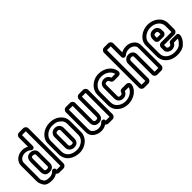

<svg xmlns="http://www.w3.org/2000/svg" viewBox="99 -1540 2419 2419"><g transform="rotate(-45 1309.0 -330.5)"><path d="M169 -457C200 -457 230 -443 248 -426C268 -406 301 -422 301 -449V-642H369V-25H301V-33C301 -60 268 -72 250 -55C231 -34 207 -19 169 -19C119 -19 97 -32 91 -42C63 -89 70 -81 70 -122V-379C70 -414 102 -457 169 -457ZM298 25H372C398 25 419 4 419 -22V-645C419 -671 398 -692 372 -692H298C272 -692 251 -671 251 -645V-485C229 -498 199 -507 169 -507C80 -507 20 -446 20 -379V-122C20 -87 19 -67 47 -18C67 20 115 31 169 31C206 31 235 20 259 4C267 16 281 25 298 25ZM301 -344C299 -391 254 -414 218 -414C148 -414 137 -357 137 -324V-153C137 -139 137 -117 153 -93C167 -70 194 -66 219 -66C274 -66 301 -102 301 -139ZM251 -343V-139C251 -126 250 -116 219 -116C198 -116 195 -121 195 -121C185 -137 187 -137 187 -153V-324C187 -353 188 -364 218 -364C238 -364 251 -351 251 -343Z M661 -19C573 -19 506 -65 506 -146V-336C506 -398 570 -457 655 -457C716 -457 749 -440 782 -405C797 -388 805 -366 805 -336V-146C805 -92 775 -55 725 -33C704 -23 683 -19 661 -19ZM661 31C689 31 718 25 745 13C807 -15 855 -70 855 -146V-336C855 -376 843 -412 818 -439C777 -484 728 -507 655 -507C550 -507 456 -434 456 -336V-146C456 -29 557 31 661 31ZM657 -414C604 -414 573 -376 573 -336V-146C573 -101 607 -65 657 -65C724 -65 738 -114 738 -148V-336C738 -380 703 -414 657 -414ZM657 -364C677 -364 688 -352 688 -336V-148C688 -122 690 -115 657 -115C633 -115 623 -127 623 -146V-336C623 -350 630 -364 657 -364Z M1177 -30C1177 -64 1138 -68 1122 -52C1104 -34 1087 -19 1046 -19C996 -19 951 -50 947 -83C946 -90 945 -99 945 -118V-451H1012V-154C1012 -141 1010 -115 1032 -89C1049 -70 1072 -65 1096 -65C1163 -65 1177 -121 1177 -154V-451H1244V-25H1177ZM1174 25H1247C1273 25 1294 4 1294 -22V-454C1294 -480 1273 -501 1247 -501H1174C1148 -501 1127 -480 1127 -454V-154C1127 -127 1125 -115 1096 -115C1078 -115 1071 -121 1071 -121C1060 -134 1062 -133 1062 -154V-454C1062 -480 1041 -501 1015 -501H942C916 -501 895 -480 895 -454V-118C895 -101 894 -89 897 -76C907 -9 981 31 1046 31C1084 31 1112 21 1135 4C1143 15 1157 25 1174 25Z M1449 -332V-146C1449 -100 1478 -65 1533 -65C1573 -65 1600 -90 1610 -118H1678C1665 -64 1600 -19 1528 -19C1461 -19 1405 -57 1388 -105C1384 -119 1382 -131 1382 -146V-332C1382 -386 1436 -457 1529 -457C1605 -457 1663 -413 1677 -357H1610C1598 -390 1569 -413 1531 -413C1483 -413 1449 -381 1449 -332ZM1528 31C1621 31 1716 -28 1729 -117C1733 -145 1710 -168 1684 -168H1602C1583 -168 1568 -155 1564 -137C1561 -126 1552 -115 1533 -115C1502 -115 1499 -122 1499 -146V-332C1499 -342 1501 -347 1501 -348C1508 -356 1506 -363 1531 -363C1548 -363 1559 -353 1563 -339C1568 -325 1580 -307 1604 -307H1683C1694 -307 1711 -309 1722 -324C1729 -334 1730 -345 1729 -355C1716 -446 1627 -507 1529 -507C1410 -507 1332 -416 1332 -332V-146C1332 -33 1427 31 1528 31Z M2021 -457C2066 -457 2105 -429 2113 -398C2114 -392 2114 -384 2114 -370V-25H2047V-334C2047 -378 2018 -413 1966 -413C1913 -413 1882 -371 1882 -334V-25H1815V-642H1882V-452C1882 -415 1923 -415 1937 -427C1961 -448 1986 -457 2021 -457ZM1885 -692H1812C1786 -692 1765 -671 1765 -645V-22C1765 4 1786 25 1812 25H1885C1911 25 1932 4 1932 -22V-334C1932 -345 1943 -363 1966 -363C1992 -363 1997 -356 1997 -334V-22C1997 4 2018 25 2044 25H2117C2143 25 2164 4 2164 -22V-370C2164 -384 2164 -396 2161 -410C2146 -471 2082 -507 2021 -507C1988 -507 1958 -500 1932 -485V-645C1932 -671 1911 -692 1885 -692Z M2319 -182V-133C2319 -90 2366 -66 2399 -66C2439 -66 2466 -87 2479 -113H2549C2547 -107 2545 -102 2541 -95C2535 -84 2523 -68 2499 -46C2481 -30 2451 -19 2401 -19C2326 -19 2268 -60 2255 -116C2253 -129 2252 -142 2252 -155V-336C2252 -401 2324 -457 2402 -457C2489 -457 2551 -403 2551 -336V-229H2366C2340 -229 2319 -208 2319 -182ZM2601 -226V-336C2601 -439 2507 -507 2402 -507C2306 -507 2202 -439 2202 -336V-155C2202 -140 2203 -122 2206 -107C2224 -20 2310 31 2401 31C2457 31 2501 20 2533 -8C2558 -31 2575 -51 2585 -72C2593 -88 2601 -106 2601 -127V-133C2601 -149 2587 -163 2571 -163H2472C2450 -163 2439 -151 2433 -135C2429 -126 2421 -116 2399 -116C2386 -116 2370 -129 2369 -133V-179H2554C2580 -179 2601 -200 2601 -226ZM2366 -257H2437C2463 -257 2484 -278 2484 -304V-329C2484 -373 2458 -413 2401 -413C2342 -413 2319 -370 2319 -329V-304C2319 -278 2340 -257 2366 -257ZM2401 -363C2428 -363 2434 -353 2434 -329V-307H2369V-329C2369 -354 2372 -363 2401 -363Z"/></g></svg>

Font: DIN Rundschrift
Style: BreitKont
Weight: 400
Width: 7
Version: Version 1.027